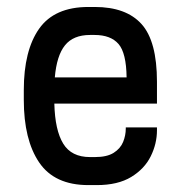

<svg xmlns="http://www.w3.org/2000/svg" viewBox="-20 -533 527 559"><path d="M237.3 5.9Q138.7 5.9 94 -60.1Q49.3 -126 49.3 -242.2V-270.5Q49.3 -386.2 94 -449.5Q138.7 -512.7 237.3 -512.7H255.9Q347.2 -512.7 392.1 -462.9Q437 -413.1 437 -294.9V-231.4H138.2Q140.1 -153.8 164.1 -114.7Q188 -75.7 242.2 -75.7H256.3Q291.5 -75.7 311 -88.1Q330.6 -100.6 338.4 -119.6Q346.2 -138.7 346.2 -158.7V-162.1H437V-153.8Q437 -114.7 418.9 -78.1Q400.9 -41.5 362.1 -17.8Q323.2 5.9 261.7 5.9ZM242.2 -431.2Q193.4 -431.2 169.2 -401.1Q145 -371.1 139.6 -307.6H348.6Q347.7 -378.9 325 -405Q302.2 -431.2 255.4 -431.2Z"/></svg>

Font: Kay Pho Du SemiBold
Style: Regular
Weight: 600
Designer: Victor Gaultney, Khu Oo Reh
Foundry: SIL International
Version: Version 3.000